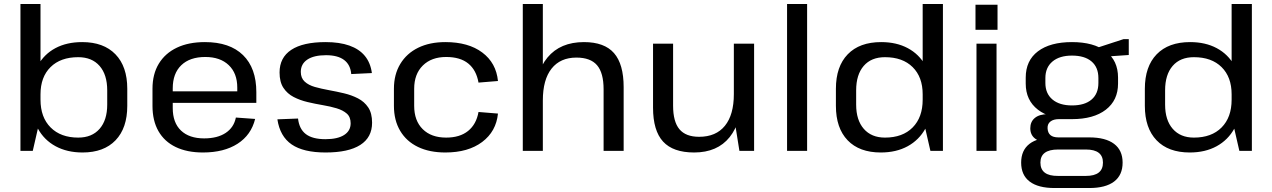

<svg xmlns="http://www.w3.org/2000/svg" viewBox="-20 -760 6407 967"><path d="M396 8Q318 8 260 -23.5Q202 -55 170.5 -113Q139 -171 138 -249V-295Q139 -373 170.5 -430Q202 -487 259 -517.5Q316 -548 394 -548Q502 -548 561.5 -486.5Q621 -425 621 -313V-227Q621 -115 562 -53.5Q503 8 396 8ZM83 -740H184V-170L145 0H83ZM374 -67Q443 -67 481.5 -111Q520 -155 520 -233V-305Q520 -384 481.5 -428Q443 -472 374 -472Q285 -472 234.5 -422Q184 -372 184 -285V-258Q184 -169 235 -118Q286 -67 374 -67Z M1002 8Q922 8 865 -19.5Q808 -47 778 -99.5Q748 -152 748 -227V-313Q748 -387 780 -439.5Q812 -492 871 -520Q930 -548 1012 -548Q1137 -548 1204 -482.5Q1271 -417 1271 -296V-242H830V-300H1191L1175 -277V-319Q1175 -391 1132 -432Q1089 -473 1014 -473Q936 -473 893 -431.5Q850 -390 850 -315V-216Q850 -142 891.5 -102.5Q933 -63 1008 -63Q1075 -63 1116.5 -90.5Q1158 -118 1168 -168L1265 -161Q1245 -80 1176.5 -36Q1108 8 1002 8Z M1620 8Q1508 8 1449 -32.5Q1390 -73 1377 -159L1481 -163Q1487 -110 1520.5 -84.5Q1554 -59 1619 -59Q1680 -59 1713 -80Q1746 -101 1746 -139Q1746 -171 1726.5 -188Q1707 -205 1675.5 -214.5Q1644 -224 1605.5 -230.5Q1567 -237 1529 -246Q1491 -255 1459 -271.5Q1427 -288 1407.5 -317.5Q1388 -347 1388 -395Q1388 -470 1447 -509Q1506 -548 1620 -548Q1690 -548 1739.5 -530.5Q1789 -513 1817.5 -478.5Q1846 -444 1853 -392L1749 -387Q1745 -434 1713 -458Q1681 -482 1622 -482Q1561 -482 1528 -460Q1495 -438 1495 -398Q1495 -367 1514.5 -349Q1534 -331 1566 -322Q1598 -313 1636.5 -306Q1675 -299 1713 -290Q1751 -281 1783 -264.5Q1815 -248 1834.5 -219Q1854 -190 1854 -142Q1854 -68 1794.5 -30Q1735 8 1620 8Z M2223 8Q2143 8 2085 -20Q2027 -48 1995.5 -101Q1964 -154 1964 -227V-313Q1964 -385 1996 -438Q2028 -491 2086 -519.5Q2144 -548 2223 -548Q2339 -548 2409 -495.5Q2479 -443 2488 -352L2390 -344Q2379 -407 2338.5 -440Q2298 -473 2227 -473Q2153 -473 2109.5 -430Q2066 -387 2066 -313V-227Q2066 -152 2109 -109.5Q2152 -67 2227 -67Q2296 -67 2337.5 -100.5Q2379 -134 2390 -196L2488 -188Q2479 -98 2408.5 -45Q2338 8 2223 8Z M3020 -310Q3020 -393 2987 -431.5Q2954 -470 2883 -470Q2802 -470 2758 -414.5Q2714 -359 2714 -254L2672 -184L2673 -249Q2673 -393 2737.5 -470.5Q2802 -548 2921 -548Q3024 -548 3072.5 -492.5Q3121 -437 3121 -321V0H3020ZM2613 -740H2714V-364V0H2613Z M3370 -228Q3370 -147 3402 -109Q3434 -71 3501 -71Q3586 -71 3631 -126.5Q3676 -182 3676 -286L3717 -356V-291Q3717 -147 3655 -69.5Q3593 8 3476 8Q3370 8 3319.5 -47Q3269 -102 3269 -218V-540H3370ZM3778 0H3704L3676 -176V-540H3778Z M4045 -740V0H3944V-740Z M4416 8Q4308 8 4249 -53.5Q4190 -115 4190 -227V-313Q4190 -425 4249.5 -486.5Q4309 -548 4418 -548Q4495 -548 4552 -517.5Q4609 -487 4641 -430Q4673 -373 4673 -295V-249Q4673 -171 4641 -113Q4609 -55 4551.5 -23.5Q4494 8 4416 8ZM4437 -67Q4526 -67 4576.5 -118Q4627 -169 4627 -258V-285Q4627 -372 4576.5 -422Q4526 -472 4437 -472Q4368 -472 4330 -428Q4292 -384 4292 -305V-233Q4292 -155 4330.5 -111Q4369 -67 4437 -67ZM4627 -170V-740H4729V0H4666Z M4999 -540V0H4898V-540ZM5004 -736V-610H4893V-736Z M5379 -160Q5269 -160 5207.5 -207.5Q5146 -255 5146 -339V-369Q5146 -455 5207.5 -501.5Q5269 -548 5379 -548Q5488 -548 5549.5 -501.5Q5611 -455 5611 -369V-339Q5611 -255 5549.5 -207.5Q5488 -160 5379 -160ZM5291 187Q5209 187 5166 154.5Q5123 122 5123 59Q5123 -3 5165 -35.5Q5207 -68 5290 -68H5466Q5548 -68 5591 -35.5Q5634 -3 5634 59Q5634 122 5591 154.5Q5548 187 5466 187ZM5449 126Q5535 126 5535 59Q5535 -7 5449 -7H5309Q5220 -7 5220 59Q5220 127 5309 126ZM5257 -44Q5216 -44 5192.5 -62.5Q5169 -81 5169 -114Q5169 -147 5192 -166Q5215 -185 5258 -185H5379V-160H5313Q5286 -160 5270.5 -148Q5255 -136 5256 -114Q5257 -91 5270.5 -79.5Q5284 -68 5311 -68H5379V-44ZM5379 -229Q5443 -229 5477.5 -258.5Q5512 -288 5512 -342V-367Q5512 -421 5477.5 -450.5Q5443 -480 5379 -480Q5316 -480 5280.5 -450Q5245 -420 5245 -367V-342Q5245 -289 5280.5 -259Q5316 -229 5379 -229ZM5492 -515 5639 -563H5665V-483L5492 -471Z M5972 8Q5864 8 5805 -53.5Q5746 -115 5746 -227V-313Q5746 -425 5805.5 -486.5Q5865 -548 5974 -548Q6051 -548 6108 -517.5Q6165 -487 6197 -430Q6229 -373 6229 -295V-249Q6229 -171 6197 -113Q6165 -55 6107.5 -23.5Q6050 8 5972 8ZM5993 -67Q6082 -67 6132.5 -118Q6183 -169 6183 -258V-285Q6183 -372 6132.5 -422Q6082 -472 5993 -472Q5924 -472 5886 -428Q5848 -384 5848 -305V-233Q5848 -155 5886.5 -111Q5925 -67 5993 -67ZM6183 -170V-740H6285V0H6222Z"/></svg>

Font: Pathway Extreme 28pt Medium
Style: Regular
Weight: 500
Designer: Eduardo Rodriguez Tunni
Foundry: Eduardo Rodriguez Tunni
Version: Version 1.001;gftools[0.9.26]